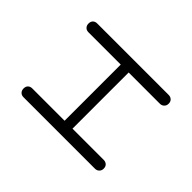

<svg xmlns="http://www.w3.org/2000/svg" viewBox="-122 -737 926 926"><g transform="rotate(-45 341.5 -273.5)"><path d="M563 0Q550 0 541.5 -8.5Q533 -17 533 -30V-517Q533 -531 541.5 -539Q550 -547 563 -547Q577 -547 585 -539Q593 -531 593 -517V-30Q593 -17 585 -8.5Q577 0 563 0ZM120 0Q107 0 98.5 -8.5Q90 -17 90 -30V-517Q90 -531 98.5 -539Q107 -547 120 -547Q134 -547 142 -539Q150 -531 150 -517V-30Q150 -17 142 -8.5Q134 0 120 0ZM137 -243V-297H558V-243Z"/></g></svg>

Font: ComfortaaLight
Style: Regular
Weight: 300
Designer: Johan Aakerlund
Foundry: Johan Aakerlund
Version: Version 3.104; ttfautohint (v1.8.1.43-b0c9)